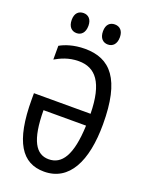

<svg xmlns="http://www.w3.org/2000/svg" viewBox="-168 -996 837 1090"><g transform="rotate(20 250.0 -451.5)"><path d="M332 -792C361 -792 383 -812 383 -854C383 -894 361 -913 332 -913C303 -913 281 -895 281 -854C281 -812 303 -792 332 -792ZM143 -792C171 -792 193 -812 193 -854C193 -894 171 -913 143 -913C114 -913 92 -895 92 -854C92 -812 114 -792 143 -792ZM238 10C390 10 462 -133 462 -357C462 -628 375 -725 220 -725C152 -725 100 -706 71 -689V-606C103 -624 148 -647 211 -647C312 -647 372 -577 375 -389H33V-352C33 -95 105 10 238 10ZM239 -65C162 -65 118 -135 117 -317H374C367 -135 318 -65 239 -65Z"/></g></svg>

Font: Noto Sans Mono ExtraCondensed
Style: Regular
Weight: 400
Width: 2
Designer: Monotype Design Team
Foundry: Monotype Imaging Inc.
Version: Version 2.014